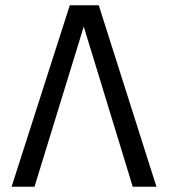

<svg xmlns="http://www.w3.org/2000/svg" viewBox="-20 -709 640 729"><path d="M574 0H484L298 -608L111 0H24L245 -689H355Z"/></svg>

Font: FiraDG Mono
Style: Regular
Weight: 400
Designer: Carrois Corporate & Edenspiekermann AG
Foundry: Carrois Corporate GbR & Edenspiekermann AG
Version: Version 3.206